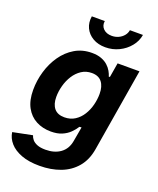

<svg xmlns="http://www.w3.org/2000/svg" viewBox="-174 -869 981 1189"><g transform="rotate(20 316.0 -274.5)"><path d="M232.1 215.8Q161.5 215.8 112.3 197.2Q63.1 178.6 35.6 147.2Q8.1 115.8 2.7 77.3L130.9 51.5Q135 66.2 146.1 79.4Q157.3 92.5 178.3 100.9Q199.4 109.4 233.3 109.4Q292.3 109.4 331.3 81.2Q370.3 52.9 379.7 -1L396.7 -96.7L383.1 -95.8Q369.3 -73.6 348.6 -53.4Q328 -33.2 298.1 -20.5Q268.3 -7.7 226 -7.7Q171.3 -7.7 128.2 -30.5Q85.1 -53.2 60.3 -98.8Q35.5 -144.4 35.5 -212.9Q35.5 -275.1 53.3 -335.5Q71 -395.8 105.1 -444.9Q139.3 -494.1 188.6 -523.4Q237.9 -552.7 300.8 -552.7Q336.8 -552.7 362.6 -542.9Q388.5 -533.1 405.7 -517.4Q422.9 -501.7 433 -483.8Q443.1 -466 447.7 -449.7L454.8 -450.8L470.8 -545.9H615L524.2 0.2Q511.9 74 471.3 121.7Q430.8 169.5 369.2 192.7Q307.6 215.8 232.1 215.8ZM274.3 -119.1Q314.1 -119.1 343.5 -138.2Q373 -157.2 392.4 -188.3Q411.9 -219.4 421.3 -256.5Q430.8 -293.6 430.8 -329.8Q430.8 -379.1 408.8 -407.2Q386.8 -435.4 342.4 -435.4Q304.2 -435.4 274.8 -415.9Q245.3 -396.4 225.2 -364.7Q205.1 -333 195 -295.3Q184.8 -257.6 184.8 -221.2Q184.8 -173.1 207.1 -146.1Q229.5 -119.1 274.3 -119.1ZM364.1 -613.3Q316.4 -613.3 281.7 -633.6Q246.9 -653.9 230.6 -688.3Q214.3 -722.7 221.2 -765H306.7Q301.6 -734.2 321.9 -713.8Q342.2 -693.5 377.7 -693.5Q401.3 -693.5 421.5 -702.8Q441.7 -712 455.3 -728.2Q468.9 -744.3 472.1 -765H558.1Q551.3 -722.7 523.1 -688.2Q495 -653.6 453.5 -633.5Q412.1 -613.3 364.1 -613.3Z"/></g></svg>

Font: Inter Variable
Style: Italic
Weight: 400
Italic angle: -9.39999°
Designer: Rasmus Andersson
Foundry: rsms
Version: Version 4.001;git-9221beed3